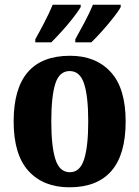

<svg xmlns="http://www.w3.org/2000/svg" viewBox="-20 -786 592 816"><path d="M275 10Q164 10 101 -59.5Q38 -129 38 -270Q38 -549 278 -549Q387 -549 450.5 -480Q514 -411 514 -270Q514 -129 453.5 -59.5Q393 10 275 10ZM277 -54Q320 -54 337.5 -109Q355 -164 355 -270Q355 -376 337.5 -430Q320 -484 276 -484Q232 -484 215 -430Q198 -376 198 -270Q198 -164 215.5 -109Q233 -54 277 -54ZM300 -619Q319 -653 340 -692.5Q361 -732 375 -766H493V-756Q484 -739 461.5 -710.5Q439 -682 413.5 -653.5Q388 -625 368 -606H300ZM130 -619Q149 -653 169.5 -692.5Q190 -732 204 -766H323V-756Q313 -739 291 -710.5Q269 -682 243 -653.5Q217 -625 198 -606H130Z"/></svg>

Font: Noto Serif Georgian Condensed ExtraBold
Style: Regular
Weight: 800
Width: 3
Designer: Monotype Design Team, Akaki Razmadze
Foundry: Google LLC
Version: Version 2.003; ttfautohint (v1.8.4.7-5d5b)